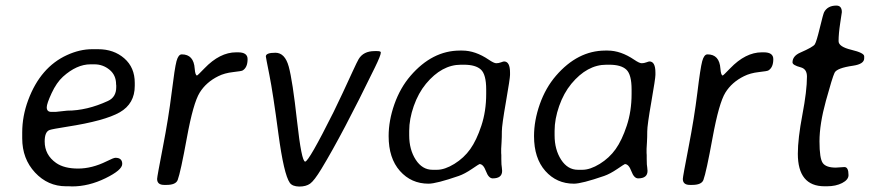

<svg xmlns="http://www.w3.org/2000/svg" viewBox="-20 -667 3128 688"><path d="M318.4 -436.5H304.2Q254.9 -436.5 205.6 -392.1Q182.6 -371.1 165 -333.3Q147.5 -295.4 147.5 -282.7Q147.5 -266.1 163.6 -266.1H179.7L220.7 -270.5Q291.5 -270.5 366.7 -305.2Q396.5 -318.8 396.5 -354.5V-361.3L396 -364.7Q396 -397.9 372.3 -417.2Q348.6 -436.5 318.4 -436.5ZM216.8 0.5Q151.4 0.5 105.5 -48.8Q59.6 -98.1 59.6 -171.4V-192.4Q59.6 -251 81.1 -308.6Q125 -426.3 220.2 -469.7Q266.1 -490.7 310.1 -490.7H331.5Q387.7 -490.7 425.3 -458Q462.9 -425.3 462.9 -370.1V-359.4Q462.9 -295.4 409.2 -264.6Q355.5 -233.9 220.2 -212.9Q167.5 -204.6 157.7 -201.2Q140.1 -194.8 140.1 -160.2Q140.1 -111.8 181.2 -83Q210 -63 259.8 -63Q309.6 -63 361.8 -88.9Q387.2 -101.6 393.6 -101.6Q418 -101.6 418 -79.6Q418 -57.6 357.9 -28.3Q297.9 1 238.3 1L227.5 0.5Z M826.2 -479.5H833Q867.2 -479.5 867.2 -455.1Q867.2 -425.3 849.6 -414.6Q846.2 -412.1 815.4 -408.7Q784.7 -405.3 762.2 -394Q718.8 -372.6 695.6 -335.2Q672.4 -297.9 649.7 -173.6Q627 -49.3 616.7 -22Q609.9 -4.4 576.7 -4.4H568.4Q543 -4.4 543 -25.9Q543 -33.7 563.5 -139.2Q584 -244.6 595 -334.2Q606 -423.8 612.5 -448Q619.1 -472.2 631.3 -472.2Q674.3 -472.2 677.7 -420.9Q679.7 -396.5 686 -396.5Q688 -396.5 712.4 -421.9Q767.6 -479.5 826.2 -479.5Z M1052.2 1.5Q1027.8 1 1018.6 -11.7Q997.1 -42 977.5 -188.5Q958 -335 945.3 -398.4Q932.6 -461.9 932.6 -464.8Q932.6 -478 966.8 -478Q1001 -478 1014.6 -428.5Q1028.3 -378.9 1044.4 -233.4Q1060.5 -87.9 1073.5 -87.9Q1086.4 -87.9 1175.3 -265.6Q1180.2 -275.4 1198.7 -314.5L1208 -334Q1215.3 -350.1 1220 -359.9Q1224.6 -369.6 1242.4 -408.4Q1260.3 -447.3 1265.1 -455.1Q1282.2 -483.9 1322.3 -483.9H1331.5Q1344.7 -483.9 1344.7 -479Q1344.7 -468.8 1323.2 -424.8Q1207 -186 1131.8 -62Q1106 -19.5 1091.3 -9Q1076.7 1.5 1052.2 1.5Z M1446.3 -198.2V-182.1Q1446.3 -130.9 1469.7 -94.7Q1493.2 -58.6 1529.8 -58.6H1545.9Q1573.7 -58.6 1608.2 -79.8Q1642.6 -101.1 1665 -132.6Q1687.5 -164.1 1704.8 -216.3Q1722.2 -268.6 1722.2 -330.6V-346.2Q1722.2 -399.9 1703.4 -417.5Q1684.6 -435.1 1642.1 -435.1H1631.8Q1563 -435.1 1506.3 -366.7Q1479 -333.5 1462.6 -286.9Q1446.3 -240.2 1446.3 -198.2ZM1807.6 -406.7V-398.4Q1807.6 -386.2 1793 -302.2Q1778.3 -218.3 1778.3 -196.3Q1778.3 -174.8 1777.3 -158.2L1775.9 -133.8V-118.7L1776.4 -111.3V-97.2L1776.9 -78.1L1778.3 -66.4Q1779.3 -58.6 1779.3 -54.7Q1779.3 -27.8 1745.6 -27.8Q1731 -27.8 1721.4 -53.5Q1711.9 -79.1 1698.2 -79.1Q1696.8 -79.1 1670.9 -61.5Q1645 -43.9 1624 -36.6Q1543.5 -8.8 1515.6 -8.8Q1453.6 -8.8 1413.1 -54.4Q1372.6 -100.1 1372.6 -179.2Q1372.6 -234.9 1393.3 -293.7Q1414.1 -352.5 1451.2 -395.5Q1528.8 -485.4 1627.4 -485.8H1636.7Q1683.1 -485.8 1731.4 -453.1Q1750 -440.4 1758.3 -440.4Q1766.6 -440.4 1775.1 -443.6Q1783.7 -446.8 1786.1 -446.8Q1807.6 -446.8 1807.6 -406.7Z M1967.3 -198.2V-182.1Q1967.3 -130.9 1990.7 -94.7Q2014.2 -58.6 2050.8 -58.6H2066.9Q2094.7 -58.6 2129.2 -79.8Q2163.6 -101.1 2186 -132.6Q2208.5 -164.1 2225.8 -216.3Q2243.2 -268.6 2243.2 -330.6V-346.2Q2243.2 -399.9 2224.4 -417.5Q2205.6 -435.1 2163.1 -435.1H2152.8Q2084 -435.1 2027.3 -366.7Q2000 -333.5 1983.6 -286.9Q1967.3 -240.2 1967.3 -198.2ZM2328.6 -406.7V-398.4Q2328.6 -386.2 2314 -302.2Q2299.3 -218.3 2299.3 -196.3Q2299.3 -174.8 2298.3 -158.2L2296.9 -133.8V-118.7L2297.4 -111.3V-97.2L2297.9 -78.1L2299.3 -66.4Q2300.3 -58.6 2300.3 -54.7Q2300.3 -27.8 2266.6 -27.8Q2252 -27.8 2242.4 -53.5Q2232.9 -79.1 2219.2 -79.1Q2217.8 -79.1 2191.9 -61.5Q2166 -43.9 2145 -36.6Q2064.5 -8.8 2036.6 -8.8Q1974.6 -8.8 1934.1 -54.4Q1893.6 -100.1 1893.6 -179.2Q1893.6 -234.9 1914.3 -293.7Q1935.1 -352.5 1972.2 -395.5Q2049.8 -485.4 2148.4 -485.8H2157.7Q2204.1 -485.8 2252.4 -453.1Q2271 -440.4 2279.3 -440.4Q2287.6 -440.4 2296.1 -443.6Q2304.7 -446.8 2307.1 -446.8Q2328.6 -446.8 2328.6 -406.7Z M2710 -479.5H2716.8Q2751 -479.5 2751 -455.1Q2751 -425.3 2733.4 -414.6Q2730 -412.1 2699.2 -408.7Q2668.5 -405.3 2646 -394Q2602.5 -372.6 2579.3 -335.2Q2556.2 -297.9 2533.4 -173.6Q2510.7 -49.3 2500.5 -22Q2493.7 -4.4 2460.4 -4.4H2452.1Q2426.8 -4.4 2426.8 -25.9Q2426.8 -33.7 2447.3 -139.2Q2467.8 -244.6 2478.8 -334.2Q2489.7 -423.8 2496.3 -448Q2502.9 -472.2 2515.1 -472.2Q2558.1 -472.2 2561.5 -420.9Q2563.5 -396.5 2569.8 -396.5Q2571.8 -396.5 2596.2 -421.9Q2651.4 -479.5 2710 -479.5Z M2934.6 0.5Q2838.9 0.5 2838.9 -116.2Q2838.9 -169.9 2855.2 -255.9Q2871.6 -341.8 2871.6 -392.6Q2871.6 -419.9 2849.1 -425.8Q2819.8 -433.6 2819.8 -443.4Q2819.8 -466.3 2847.7 -478.5Q2893.6 -498.5 2899.7 -508.1Q2905.8 -517.6 2917.7 -567.1Q2929.7 -616.7 2933.1 -623.5Q2945.8 -647 2977.1 -647Q2996.6 -647 2996.6 -623.5Q2996.6 -622.1 2990.7 -584Q2984.9 -545.9 2984.9 -519.5Q2984.9 -499.5 3030.8 -488.5Q3076.7 -477.5 3076.7 -465.3V-458Q3076.7 -437.5 3037.1 -431.6Q2978.5 -423.3 2970.5 -406.2Q2962.4 -389.2 2939.5 -305.7Q2916.5 -222.2 2916.5 -160.4Q2916.5 -98.6 2928.5 -82.5Q2940.4 -66.4 2975.1 -66.4L3005.9 -68.4Q3020.5 -68.4 3020.5 -39.6Q3020.5 -22.9 2997.8 -11.2Q2975.1 0.5 2943.4 0.5Z"/></svg>

Font: Averia Sans Libre Light
Style: Italic
Weight: 300
Italic angle: -8.5°
Version: Version 1.002